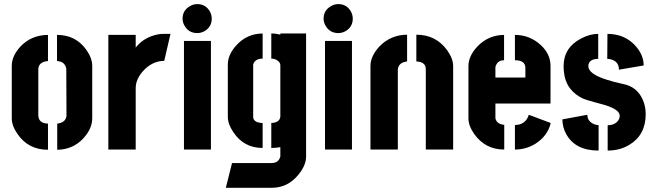

<svg xmlns="http://www.w3.org/2000/svg" viewBox="-20 -726 3174 932"><path d="M37.1 -151.4V-406.2Q37.1 -454.1 79.1 -500Q131.8 -555.7 212.9 -556.6V-429.7Q168.9 -425.8 166 -392.6V-165Q168 -127 212.9 -126V1Q117.2 1 64.5 -76.2Q37.1 -116.2 37.1 -151.4ZM257.8 1V-126Q298.8 -130.9 302.7 -163.1L301.8 -392.6Q294.9 -427.7 256.8 -429.7V-556.6Q348.6 -556.6 400.4 -482.4Q427.7 -442.4 427.7 -406.2V-151.4Q427.7 -102.5 385.7 -55.7Q335 0 257.8 1Z M505.9 0V-556.6H638.7V-495.1Q672.9 -539.1 731.4 -555.7Q752 -561.5 772.5 -561.5H807.6L777.3 -430.7Q715.8 -429.7 670.9 -377Q638.7 -338.9 638.7 -297.9V0Z M866.2 -635.7Q866.2 -675.8 902.3 -696.3Q918.9 -706.1 937.5 -706.1Q978.5 -706.1 999 -669.9Q1007.8 -653.3 1007.8 -635.7Q1007.8 -594.7 971.7 -574.2Q955.1 -565.4 937.5 -565.4Q895.5 -565.4 875 -602.5Q866.2 -618.2 866.2 -635.7ZM873 0V-527.3H1003.9V0Z M1076.2 185.5 1106.4 65.4H1299.8Q1331.1 64.5 1339.8 37.1Q1340.8 35.2 1340.8 34.2V-11.7Q1320.3 -7.8 1296.9 -7.8V-128.9Q1338.9 -130.9 1340.8 -161.1V-410.2Q1340.8 -423.8 1323.2 -434.6Q1311.5 -441.4 1296.9 -441.4V-563.5Q1320.3 -563.5 1340.8 -557.6V-563.5H1465.8V34.2Q1465.8 77.1 1427.7 123Q1377 184.6 1301.8 185.5ZM1085.9 -158.2V-415Q1086.9 -461.9 1127.9 -506.8Q1178.7 -562.5 1254.9 -563.5V-441.4Q1219.7 -441.4 1210 -416Q1209 -413.1 1209 -412.1V-159.2Q1209 -136.7 1237.3 -130.9Q1245.1 -128.9 1254.9 -128.9V-7.8Q1163.1 -7.8 1112.3 -85Q1085.9 -124 1085.9 -158.2Z M1550.8 -635.7Q1550.8 -675.8 1586.9 -696.3Q1603.5 -706.1 1622.1 -706.1Q1663.1 -706.1 1683.6 -669.9Q1692.4 -653.3 1692.4 -635.7Q1692.4 -594.7 1656.2 -574.2Q1639.6 -565.4 1622.1 -565.4Q1580.1 -565.4 1559.6 -602.5Q1550.8 -618.2 1550.8 -635.7ZM1557.6 0V-527.3H1688.5V0Z M1778.3 0V-405.3Q1778.3 -454.1 1822.3 -501Q1876 -556.6 1956.1 -557.6V-427.7Q1915 -422.9 1911.1 -389.6V0ZM2001 -427.7V-557.6Q2095.7 -557.6 2150.4 -482.4Q2179.7 -441.4 2179.7 -405.3V0H2046.9V-389.6Q2046.9 -421.9 2010.7 -426.8Q2005.9 -427.7 2001 -427.7Z M2253.9 -151.4V-407.2Q2254.9 -455.1 2297.9 -501Q2350.6 -555.7 2426.8 -556.6V-433.6Q2398.4 -433.6 2387.7 -409.2Q2384.8 -403.3 2384.8 -398.4V-349.6H2530.3V-397.5Q2529.3 -433.6 2479.5 -433.6V-556.6Q2550.8 -556.6 2604.5 -507.8Q2651.4 -464.8 2652.3 -408.2V-223.6H2384.8V-151.4Q2391.6 -123 2427.7 -120.1V0Q2335.9 0 2282.2 -75.2Q2253.9 -115.2 2253.9 -151.4ZM2479.5 0V-119.1Q2532.2 -120.1 2546.9 -168.9L2653.3 -128.9Q2638.7 -66.4 2579.1 -28.3Q2533.2 0 2479.5 0Z M2710 -146.5 2831.1 -168.9Q2831.1 -136.7 2864.3 -123Q2876 -119.1 2885.7 -118.2V4.9Q2772.5 4.9 2728.5 -75.2Q2710 -108.4 2710 -146.5ZM2715.8 -404.3Q2715.8 -495.1 2800.8 -539.1Q2842.8 -561.5 2883.8 -561.5V-440.4Q2835.9 -439.5 2835.9 -404.3Q2835.9 -367.2 2925.8 -338.9Q2959 -328.1 3003.9 -318.4Q3071.3 -305.7 3099.6 -243.2Q3114.3 -210.9 3114.3 -171.9Q3114.3 -70.3 3034.2 -22.5Q2988.3 4.9 2929.7 4.9V-118.2Q2963.9 -118.2 2980.5 -140.6Q2988.3 -151.4 2988.3 -164.1Q2988.3 -194.3 2914.1 -216.8Q2902.3 -219.7 2877.9 -226.6Q2826.2 -240.2 2806.6 -249Q2735.4 -285.2 2720.7 -355.5Q2715.8 -378.9 2715.8 -404.3ZM2927.7 -440.4 2928.7 -561.5Q3016.6 -561.5 3070.3 -497.1Q3104.5 -455.1 3104.5 -408.2L2984.4 -387.7Q2984.4 -431.6 2937.5 -439.5Q2931.6 -440.4 2927.7 -440.4Z"/></svg>

Font: Post No Bills Colombo
Style: ExtraBold
Weight: 900
Designer: Kosala Senevirathne, Siva Puranthara, Lasantha Premarathna, Tharique Azeez
Foundry: Mooniak
Version: Version 1.220 ; ttfautohint (v1.5)